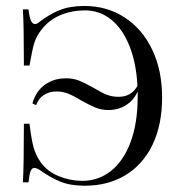

<svg xmlns="http://www.w3.org/2000/svg" viewBox="-20 -602 598 634"><path d="M515.3 -280.6Q515.3 -189.5 483.5 -123.8Q451.6 -58.1 394 -23.4Q336.3 11.3 259.7 11.3Q212.9 11.3 179.8 -2Q146.8 -15.3 110.5 -41.1Q100 -47.6 93.5 -47.6Q85.5 -47.6 81 -36.7Q76.6 -25.8 74.2 0H55.6Q58.9 -54.8 58.9 -193.5H77.4Q83.9 -140.3 91.1 -114.5Q98.4 -88.7 114.5 -66.1Q136.3 -35.5 174.2 -20.2Q212.1 -4.8 252.4 -4.8Q304.8 -4.8 346.4 -37.5Q387.9 -70.2 411.3 -133.1Q434.7 -196 434.7 -283.9V-300Q421 -270.2 395.6 -254.4Q370.2 -238.7 338.7 -238.7Q314.5 -238.7 295.2 -246.8Q275.8 -254.8 248.4 -270.2Q223.4 -285.5 205.2 -292.7Q187.1 -300 166.1 -300Q143.5 -300 125.4 -288.7Q107.3 -277.4 99.2 -254.8L87.1 -260.5Q98.4 -300.8 128.2 -322.2Q158.1 -343.5 197.6 -343.5Q222.6 -343.5 241.9 -335.5Q261.3 -327.4 288.7 -312.1Q313.7 -296.8 331.9 -289.5Q350 -282.3 371.8 -282.3Q413.7 -282.3 433.9 -318.5Q429.8 -395.2 406.9 -451.6Q383.9 -508.1 346.4 -537.9Q308.9 -567.7 260.5 -567.7Q216.9 -567.7 179.4 -552Q141.9 -536.3 117.7 -504.8Q100.8 -483.9 93.5 -460.9Q86.3 -437.9 77.4 -385.5H58.9Q58.9 -518.5 55.6 -571H74.2Q79 -522.6 95.2 -522.6Q102.4 -522.6 110.5 -529.8Q142.7 -554.8 176.6 -568.5Q210.5 -582.3 258.9 -582.3Q333.1 -582.3 391.5 -544.4Q450 -506.5 482.7 -437.9Q515.3 -369.4 515.3 -280.6Z"/></svg>

Font: Playfair Display
Style: Regular
Weight: 400
Designer: Claus Eggers Sørensen
Foundry: Claus Eggers Sørensen
Version: Version 1.005; ttfautohint (v1.2) -l 10 -r 42 -G 200 -x 21 -